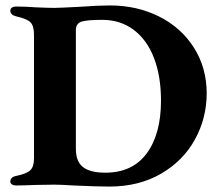

<svg xmlns="http://www.w3.org/2000/svg" viewBox="-20 -679 806 706"><path d="M250 3Q205 0 179 0L113 1Q61 3 38 3Q30 3 24 -1Q18 -5 18 -11Q18 -28 39 -32Q78 -40 91.5 -53Q105 -66 105 -97V-551Q105 -584 92 -597Q79 -610 39 -619Q18 -624 18 -640Q18 -647 24 -651Q30 -655 38 -655Q75 -655 112 -652Q160 -650 180 -650Q197 -650 273 -654Q341 -659 384 -659Q484 -659 565.5 -618Q647 -577 693.5 -503Q740 -429 740 -336Q740 -245 697 -166.5Q654 -88 572.5 -40.5Q491 7 382 7Q334 7 250 3ZM572 -309Q572 -398 546.5 -465Q521 -532 472 -569Q423 -606 356 -606Q301 -606 280 -599.5Q259 -593 259 -568V-132Q259 -84 286 -64Q313 -44 367 -44Q467 -44 519.5 -115Q572 -186 572 -309Z"/></svg>

Font: EB Garamond
Style: Bold
Weight: 700
Designer: Georg Duffner and Octavio Pardo
Foundry: Georg Duffner
Version: Version 1.000; ttfautohint (v1.6)